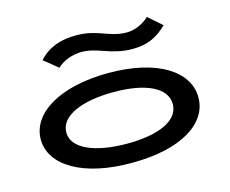

<svg xmlns="http://www.w3.org/2000/svg" viewBox="-100 -851 1200 1000"><g transform="rotate(-15 500.0 -350.5)"><path d="M766 -706C732 -674 687 -655 645 -655C549 -655 503 -709 385 -709C281 -709 220 -672 183 -629L258 -568C289 -600 343 -618 389 -618C479 -618 533 -564 653 -564C733 -564 788 -591 839 -642ZM497 8C760 8 917 -91 917 -232C917 -373 760 -476 497 -476C234 -476 67 -373 67 -232C67 -91 234 10 497 8ZM497 -95C327 -95 205 -144 205 -233C205 -323 327 -373 497 -373C667 -373 779 -323 779 -233C779 -144 667 -95 497 -95Z"/></g></svg>

Font: Inconsolata UltraExpanded
Style: Bold
Weight: 700
Width: 9
Monospace: yes
Designer: Raph Levien, Cyreal, Brenton Simpson
Foundry: Raph Levien, Cyreal, Google
Version: Version 3.100